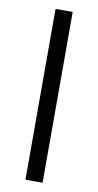

<svg xmlns="http://www.w3.org/2000/svg" viewBox="-83 -753 406 792"><g transform="rotate(10 119.5 -357.5)"><path d="M83.5 0V-715.3H155.3V0Z"/></g></svg>

Font: Elstob 18pt
Style: Regular
Weight: 400
Designer: Peter S. Baker
Version: Version 1.015